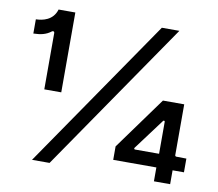

<svg xmlns="http://www.w3.org/2000/svg" viewBox="-80 -821 1041 915"><g transform="rotate(10 441.0 -363.5)"><path d="M130.3 -340.9H212.4V-727.3H131.4C115.1 -673.3 65.7 -663.4 32.7 -662.6V-593.8C67.8 -594.5 94.5 -600.5 118.3 -619.3C123.6 -623.2 130.3 -620.7 130.3 -614ZM131 0H215.9L715.9 -727.3H631ZM854.4 -133.5 805.4 -134.2C802.6 -134.2 799.4 -137.1 799.4 -139.9V-386.4H696.4L512.1 -132.1V-67.1H720.9V0H799.4V-67.1H854.4ZM602.3 -141.3 714.1 -291.2C717 -294.7 722.3 -292.6 722.3 -288.4V-133.5H605.8C601.6 -133.5 600.1 -137.8 602.3 -141.3Z"/></g></svg>

Font: RA Harald Medium
Style: Regular
Weight: 500
Designer: Rasmus Andersson
Foundry: rsms
Version: Version 3.000;hotconv 1.0.109;makeotfexe 2.5.65596